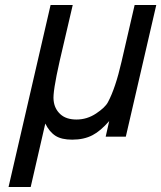

<svg xmlns="http://www.w3.org/2000/svg" viewBox="-20 -543 641 763"><path d="M267 12Q225 12 201 -3Q176 -19 160 -52L102 200H14L181 -523H269L217 -300Q189 -176 193 -145Q196 -111 220 -89Q243 -68 284 -68Q326 -68 362 -92Q398 -116 409 -137Q439 -193 463 -298L515 -523H601L480 0H400L414 -62Q379 -22 348 -6Q314 12 267 12Z"/></svg>

Font: Miedinger
Style: Italic
Weight: 400
Italic angle: -13°
Version: Version 001.000